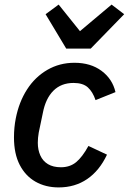

<svg xmlns="http://www.w3.org/2000/svg" viewBox="-20 -806 562 838"><path d="M236 12Q179 12 135 -13Q91 -38 66 -86.5Q41 -135 41 -206Q41 -228 43 -249Q45 -270 49 -290Q63 -361 98 -415.5Q133 -470 186.5 -501Q240 -532 305 -532Q376 -532 423.5 -496.5Q471 -461 484 -404L397 -369Q385 -405 363.5 -424.5Q342 -444 301 -444Q247 -444 213 -410Q179 -376 167 -313L149 -227Q147 -216 146 -204.5Q145 -193 145 -183Q145 -152 156 -127.5Q167 -103 189.5 -89.5Q212 -76 246 -76Q285 -76 312 -98Q339 -120 366 -169L447 -131Q414 -61 360.5 -24.5Q307 12 236 12ZM376 -594H269L179 -744L236 -786L329 -670L467 -786L522 -744Z"/></svg>

Font: IBM Plex Sans Medium
Style: Italic
Weight: 500
Italic angle: -11.31°
Designer: Mike Abbink, Paul van der Laan, Pieter van Rosmalen
Foundry: Bold Monday
Version: Version 3.201